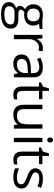

<svg xmlns="http://www.w3.org/2000/svg" viewBox="1274 -2048 1014 3602"><g transform="rotate(90 1781.0 -247.0)"><path d="M523.9 -535.2V-483.9L424.8 -472.2Q438.5 -455.1 449.2 -427.5Q460 -399.9 460 -365.2Q460 -286.6 406.2 -239.7Q352.5 -192.9 258.8 -192.9Q234.9 -192.9 213.9 -196.8Q162.1 -169.4 162.1 -127.9Q162.1 -106 180.2 -95.5Q198.2 -85 242.2 -85H336.9Q423.8 -85 470.5 -48.3Q517.1 -11.7 517.1 58.1Q517.1 147 445.8 193.6Q374.5 240.2 237.8 240.2Q132.8 240.2 75.9 201.2Q19 162.1 19 90.8Q19 42 50.3 6.3Q81.5 -29.3 138.2 -42Q117.7 -51.3 103.8 -70.8Q89.8 -90.3 89.8 -116.2Q89.8 -145.5 105.5 -167.5Q121.1 -189.5 154.8 -210Q113.3 -227.1 87.2 -268.1Q61 -309.1 61 -361.8Q61 -449.7 113.8 -497.3Q166.5 -544.9 263.2 -544.9Q305.2 -544.9 338.9 -535.2ZM97.2 89.8Q97.2 133.3 133.8 155.8Q170.4 178.2 238.8 178.2Q340.8 178.2 389.9 147.7Q439 117.2 439 64.9Q439 21.5 412.1 4.6Q385.3 -12.2 311 -12.2H213.9Q158.7 -12.2 127.9 14.2Q97.2 40.5 97.2 89.8ZM141.1 -363.8Q141.1 -307.6 172.9 -278.8Q204.6 -250 261.2 -250Q379.9 -250 379.9 -365.2Q379.9 -485.8 259.8 -485.8Q202.6 -485.8 171.9 -455.1Q141.1 -424.3 141.1 -363.8Z M877.9 -544.9Q913.6 -544.9 941.9 -539.1L930.7 -463.9Q897.5 -471.2 872.1 -471.2Q807.1 -471.2 761 -418.5Q714.8 -365.7 714.8 -287.1V0H633.8V-535.2H700.7L710 -436H713.9Q743.7 -488.3 785.6 -516.6Q827.6 -544.9 877.9 -544.9Z M1371.1 0 1355 -76.2H1351.1Q1311 -25.9 1271.2 -8.1Q1231.4 9.8 1171.9 9.8Q1092.3 9.8 1047.1 -31.2Q1002 -72.3 1002 -147.9Q1002 -310.1 1261.2 -317.9L1352.1 -320.8V-354Q1352.1 -417 1325 -447Q1297.9 -477.1 1238.3 -477.1Q1171.4 -477.1 1086.9 -436L1062 -498Q1101.6 -519.5 1148.7 -531.7Q1195.8 -543.9 1243.2 -543.9Q1338.9 -543.9 1385 -501.5Q1431.2 -459 1431.2 -365.2V0ZM1188 -57.1Q1263.7 -57.1 1306.9 -98.6Q1350.1 -140.1 1350.1 -214.8V-263.2L1269 -259.8Q1172.4 -256.3 1129.6 -229.7Q1086.9 -203.1 1086.9 -147Q1086.9 -103 1113.5 -80.1Q1140.1 -57.1 1188 -57.1Z M1771 -57.1Q1792.5 -57.1 1812.5 -60.3Q1832.5 -63.5 1844.2 -66.9V-4.9Q1831.1 1.5 1805.4 5.6Q1779.8 9.8 1759.3 9.8Q1604 9.8 1604 -153.8V-472.2H1527.3V-511.2L1604 -544.9L1638.2 -659.2H1685.1V-535.2H1840.3V-472.2H1685.1V-157.2Q1685.1 -108.9 1708 -83Q1731 -57.1 1771 -57.1Z M2027.3 -535.2V-188Q2027.3 -122.6 2057.1 -90.3Q2086.9 -58.1 2150.4 -58.1Q2234.4 -58.1 2273.2 -104Q2312 -149.9 2312 -253.9V-535.2H2393.1V0H2326.2L2314.5 -71.8H2310.1Q2285.2 -32.2 2241 -11.2Q2196.8 9.8 2140.1 9.8Q2042.5 9.8 1993.9 -36.6Q1945.3 -83 1945.3 -185.1V-535.2Z M2646 0H2564.9V-535.2H2646ZM2558.1 -680.2Q2558.1 -708 2571.8 -720.9Q2585.4 -733.9 2606 -733.9Q2625.5 -733.9 2639.6 -720.7Q2653.8 -707.5 2653.8 -680.2Q2653.8 -652.8 2639.6 -639.4Q2625.5 -626 2606 -626Q2585.4 -626 2571.8 -639.4Q2558.1 -652.8 2558.1 -680.2Z M2990.7 -57.1Q3012.2 -57.1 3032.2 -60.3Q3052.2 -63.5 3064 -66.9V-4.9Q3050.8 1.5 3025.1 5.6Q2999.5 9.8 2979 9.8Q2823.7 9.8 2823.7 -153.8V-472.2H2747.1V-511.2L2823.7 -544.9L2857.9 -659.2H2904.8V-535.2H3060.1V-472.2H2904.8V-157.2Q2904.8 -108.9 2927.7 -83Q2950.7 -57.1 2990.7 -57.1Z M3516.1 -146Q3516.1 -71.3 3460.4 -30.8Q3404.8 9.8 3304.2 9.8Q3197.8 9.8 3138.2 -23.9V-99.1Q3176.8 -79.6 3220.9 -68.4Q3265.1 -57.1 3306.2 -57.1Q3369.6 -57.1 3403.8 -77.4Q3438 -97.7 3438 -139.2Q3438 -170.4 3410.9 -192.6Q3383.8 -214.8 3305.2 -245.1Q3230.5 -272.9 3199 -293.7Q3167.5 -314.5 3152.1 -340.8Q3136.7 -367.2 3136.7 -403.8Q3136.7 -469.2 3189.9 -507.1Q3243.2 -544.9 3335.9 -544.9Q3422.4 -544.9 3504.9 -509.8L3476.1 -443.8Q3395.5 -477.1 3330.1 -477.1Q3272.5 -477.1 3243.2 -459Q3213.9 -440.9 3213.9 -409.2Q3213.9 -387.7 3224.9 -372.6Q3235.8 -357.4 3260.3 -343.8Q3284.7 -330.1 3354 -304.2Q3449.2 -269.5 3482.7 -234.4Q3516.1 -199.2 3516.1 -146Z"/></g></svg>

Font: Open Sans ACDW
Style: acdw
Weight: 400
Foundry: Ascender Corporation
Version: Version 1.10